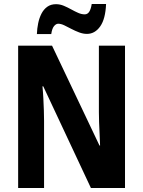

<svg xmlns="http://www.w3.org/2000/svg" viewBox="-20 -943 717 963"><path d="M607 0H436L197 -510H193Q196 -479 197.5 -448Q199 -417 200 -389Q201 -361 201 -337V0H71V-714H241L479 -213H482Q481 -243 479.5 -272.5Q478 -302 477 -330Q476 -358 476 -380V-714H607ZM165 -772Q166 -800 171.5 -826.5Q177 -853 188 -874.5Q199 -896 217 -909Q235 -922 261 -922Q281 -922 300 -914Q319 -906 337 -896Q355 -886 372 -878.5Q389 -871 405 -871Q419 -871 427.5 -884Q436 -897 440 -923H512Q509 -848 482.5 -810.5Q456 -773 416 -773Q397 -773 377 -780.5Q357 -788 338 -798Q319 -808 302.5 -816Q286 -824 272 -824Q261 -824 251 -812Q241 -800 237 -772Z"/></svg>

Font: Noto Sans Khmer Condensed
Style: Bold
Weight: 700
Width: 3
Designer: Danh Hong and the Monotype Design Team
Foundry: Monotype Imaging Inc.
Version: Version 2.004